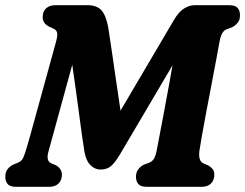

<svg xmlns="http://www.w3.org/2000/svg" viewBox="-24 -720 945 740"><path d="M214.5 -46.5Q214.5 -25.5 201.8 -12.8Q189 0 166 0H38.5Q13.5 0 4.8 -11.5Q-4 -23 -3.5 -40Q-3.5 -57.5 6 -69Q15.5 -80.5 29 -86.5L46.5 -93.5Q55 -97 60.5 -103.8Q66 -110.5 72.5 -130.2Q79 -150 91 -192.5L192.5 -561Q198.5 -584.5 196 -594.2Q193.5 -604 183.5 -609L164 -618Q140 -631 140.5 -654.5Q140.5 -676 153.8 -688Q167 -700 189.5 -700H314Q349 -700 366.8 -680.5Q384.5 -661 393 -615Q398.5 -582 406.2 -528Q414 -474 423 -412Q432 -350 440.5 -293.5L645.5 -641.5Q664 -673.5 684.8 -686.8Q705.5 -700 727 -700H859Q882 -700 891.5 -689.8Q901 -679.5 901 -660.5Q901 -643 891.5 -631.8Q882 -620.5 870.5 -615L848 -606.5Q829.5 -598.5 823 -564Q819.5 -543 811.2 -499.8Q803 -456.5 792.8 -402.8Q782.5 -349 772.5 -296Q762.5 -243 755 -201.2Q747.5 -159.5 745 -141.5Q739 -101.5 758.5 -91L778.5 -82.5Q789.5 -76 796 -67.8Q802.5 -59.5 802 -46Q802 -25.5 789.2 -12.8Q776.5 0 753 0H542Q518 0 509 -10.8Q500 -21.5 500 -40Q500.5 -57 509.8 -68.5Q519 -80 531 -85.5L551.5 -93Q563.5 -98.5 570 -109.2Q576.5 -120 581 -146Q584.5 -165 591.8 -202.2Q599 -239.5 607.8 -286.2Q616.5 -333 625.2 -381Q634 -429 641 -468.5L439 -126Q418 -91 402.5 -78.8Q387 -66.5 363 -66.5Q342 -66.5 324.8 -83.5Q307.5 -100.5 301.5 -135Q297.5 -158.5 292 -198Q286.5 -237.5 280.2 -285.2Q274 -333 267.2 -381.2Q260.5 -429.5 254.5 -470.5L162 -133Q153.5 -100.5 172.5 -91L191.5 -83Q215 -69 214.5 -46.5Z"/></svg>

Font: Fraunces 144pt S100
Style: Bold Italic
Weight: 700
Italic angle: -16°
Version: Version 1.000; ttfautohint (v1.8.3)